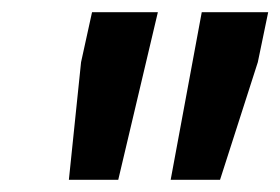

<svg xmlns="http://www.w3.org/2000/svg" viewBox="-20 -730 460 315"><path d="M93 -435H174L239 -710H131L113 -628ZM260 -435H341L403 -628L420 -710H311Z"/></svg>

Font: Geist SemiBold
Style: Italic
Weight: 600
Italic angle: -12°
Designer: Basement.studio, Andrés Briganti, Mateo Zaragoza
Foundry: Basement.studio, Vercel, Andrés Briganti, Guido Ferreyra, Mateo Zaragoza
Version: Version 1.500